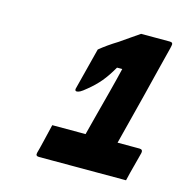

<svg xmlns="http://www.w3.org/2000/svg" viewBox="-73 -856 547 568"><g transform="rotate(15 200.0 -572.0)"><path d="M108 -458H210Q215 -478 225 -516Q235 -554 246 -596Q257 -638 265 -672H249Q233 -644 217.5 -625.5Q202 -607 181 -590Q168 -579 162 -576Q156 -573 152 -573Q146 -573 147 -580L180 -709Q203 -728 234 -747Q250 -758 265 -768.5Q280 -779 292 -787H380Q391 -787 388 -776Q388 -774 382 -751Q376 -728 367 -691.5Q358 -655 347.5 -613Q337 -571 326.5 -530.5Q316 -490 308 -458H375Q386 -458 384 -447Q383 -442 377.5 -422Q372 -402 367 -382Q362 -362 361 -357H94Q83 -357 86 -368Q90 -382 95.5 -405.5Q101 -429 108 -458Z"/></g></svg>

Font: Recursive Sn Lnr St
Style: Bold Italic
Weight: 700
Italic angle: -15°
Version: Version 1.079;hotconv 1.0.112;makeotfexe 2.5.65598; ttfautoh